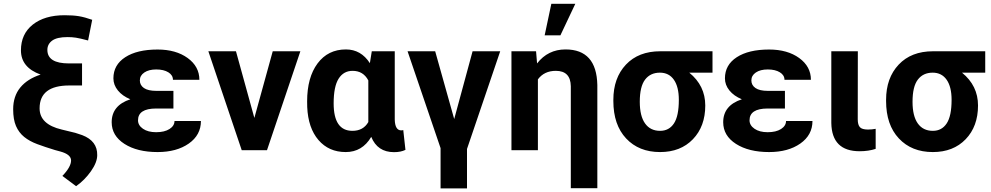

<svg xmlns="http://www.w3.org/2000/svg" viewBox="-20 -802 5290 1025"><path d="M450.2 -585.9Q405.8 -597.7 385.3 -600.8Q364.7 -604 340.3 -604Q284.2 -604 258.5 -585.2Q232.9 -566.4 232.9 -535.6Q232.9 -463.4 348.1 -463.4H418V-345.7H350.1Q191.4 -345.7 191.4 -223.6Q191.4 -138.2 309.6 -110.4L381.8 -92.8L418.9 -80.6Q500.5 -49.3 499 26.4Q499 64.5 465.6 112.1Q432.1 159.7 386.2 191.9L313 137.2Q359.4 88.9 359.4 54.7Q359.4 22.5 302.2 6.8L273.4 -1Q220.7 -17.1 179.2 -32.5Q137.7 -47.9 109.1 -71Q80.6 -94.2 65.4 -129.2Q50.3 -164.1 50.3 -218.8Q50.3 -288.1 88.1 -334.5Q126 -380.9 196.8 -403.8Q91.8 -441.9 91.8 -533.2Q91.8 -620.6 155 -670.7Q218.3 -720.7 324.7 -720.7Q369.6 -720.7 400.9 -715.6Q432.1 -710.4 472.2 -696.3Z M576.2 -149.4Q576.2 -239.3 675.8 -272Q633.3 -289.6 609.4 -319.1Q585.4 -348.6 585.4 -383.8Q585.4 -455.6 648.7 -496.6Q711.9 -537.6 821.3 -537.6Q919.4 -537.6 981.9 -492.2Q1044.4 -446.8 1044.4 -376H903.3Q903.3 -400.9 878.7 -416Q854 -431.2 814 -431.2Q774.4 -431.2 750.5 -415Q726.6 -398.9 726.6 -372.6Q726.6 -347.2 748.5 -332Q770.5 -316.9 814.5 -316.9H905.8V-222.7H812.5Q716.8 -222.2 716.8 -159.7Q716.8 -132.8 743.4 -114.5Q770 -96.2 813.5 -96.2Q858.4 -96.2 885 -113.3Q911.6 -130.4 911.6 -156.2H1052.7Q1052.7 -81.1 987.8 -35.6Q922.9 9.8 821.3 9.8Q712.4 9.8 644.3 -33.9Q576.2 -77.6 576.2 -149.4Z M1092.3 0ZM1337.9 -172.4 1436 -528.3H1583.5L1405.3 0H1270.5L1092.3 -528.3H1239.7Z M2087.4 -528.3V-163.6Q2088.9 -106 2122.1 -106Q2128.9 -106 2132.8 -107.9L2144.5 -2Q2120.1 10.3 2083.5 10.3Q1995.1 10.3 1961.9 -71.3Q1914.1 9.8 1825.7 9.8Q1735.4 9.8 1680.2 -54.4Q1625 -118.7 1620.1 -230.5L1619.6 -260.3Q1619.6 -388.7 1675.3 -463.4Q1731 -538.1 1826.7 -538.1Q1907.2 -538.1 1954.6 -464.8L1964.8 -528.3ZM1761.2 -250Q1761.2 -103.5 1861.3 -103.5Q1919.4 -103.5 1946.3 -150.4V-372.6Q1919.4 -423.8 1862.3 -423.8Q1814 -423.8 1787.6 -381.8Q1761.2 -339.8 1761.2 -250Z M2404.8 -166.5 2502.9 -528.3H2650.4L2473.1 -6.8V203.6H2332V-11.2L2155.8 -528.3H2303.2Z M2710.4 0ZM2841.8 -528.3 2847.2 -463.4Q2905.3 -538.1 2999 -538.1Q3165 -538.1 3168.9 -348.1V202.6H3027.3V-341.8Q3025.9 -423.8 2947.3 -423.8Q2885.3 -423.8 2851.6 -378.4V0H2710.4V-528.3ZM2923.3 -781.7H3051.3L2971.7 -613.3H2887.7Z M3783.7 -414.1H3659.7Q3745.1 -344.7 3745.1 -238.8Q3745.1 -127.4 3679.2 -58.8Q3613.3 9.8 3503.9 9.8Q3390.6 9.8 3322.5 -63Q3254.4 -135.7 3254.4 -262.7V-269Q3254.4 -385.7 3321.5 -457Q3388.7 -528.3 3504.9 -528.3H3783.7ZM3395.5 -258.8Q3395.5 -182.6 3423.6 -143.1Q3451.7 -103.5 3503.9 -103.5Q3551.8 -103.5 3577.9 -143.1Q3604 -182.6 3604 -269Q3604 -338.4 3577.6 -376.2Q3551.3 -414.1 3502.9 -414.1Q3452.1 -414.1 3423.8 -377Q3395.5 -339.8 3395.5 -258.8Z M3840.8 -149.4Q3840.8 -239.3 3940.4 -272Q3897.9 -289.6 3874 -319.1Q3850.1 -348.6 3850.1 -383.8Q3850.1 -455.6 3913.3 -496.6Q3976.6 -537.6 4085.9 -537.6Q4184.1 -537.6 4246.6 -492.2Q4309.1 -446.8 4309.1 -376H4168Q4168 -400.9 4143.3 -416Q4118.7 -431.2 4078.6 -431.2Q4039.1 -431.2 4015.1 -415Q3991.2 -398.9 3991.2 -372.6Q3991.2 -347.2 4013.2 -332Q4035.2 -316.9 4079.1 -316.9H4170.4V-222.7H4077.1Q3981.4 -222.2 3981.4 -159.7Q3981.4 -132.8 4008.1 -114.5Q4034.7 -96.2 4078.1 -96.2Q4123 -96.2 4149.7 -113.3Q4176.3 -130.4 4176.3 -156.2H4317.4Q4317.4 -81.1 4252.4 -35.6Q4187.5 9.8 4085.9 9.8Q3977.1 9.8 3908.9 -33.9Q3840.8 -77.6 3840.8 -149.4Z M4559.6 -528.3 4559.1 -165Q4559.1 -135.7 4570.6 -123Q4582 -110.4 4613.8 -110.4Q4635.3 -110.4 4654.8 -114.3V-7.3Q4616.7 5.4 4569.3 5.4Q4420.4 5.4 4418 -145.5V-528.3Z M5239.7 -414.1H5115.7Q5201.2 -344.7 5201.2 -238.8Q5201.2 -127.4 5135.3 -58.8Q5069.3 9.8 4960 9.8Q4846.7 9.8 4778.6 -63Q4710.4 -135.7 4710.4 -262.7V-269Q4710.4 -385.7 4777.6 -457Q4844.7 -528.3 4960.9 -528.3H5239.7ZM4851.6 -258.8Q4851.6 -182.6 4879.6 -143.1Q4907.7 -103.5 4960 -103.5Q5007.8 -103.5 5033.9 -143.1Q5060.1 -182.6 5060.1 -269Q5060.1 -338.4 5033.7 -376.2Q5007.3 -414.1 4959 -414.1Q4908.2 -414.1 4879.9 -377Q4851.6 -339.8 4851.6 -258.8Z"/></svg>

Font: Roboto
Style: Bold
Weight: 700
Designer: Google
Version: Version 2.134; 2016; ttfautohint (v1.6)